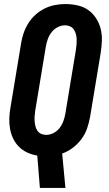

<svg xmlns="http://www.w3.org/2000/svg" viewBox="-20 -763 540 948"><path d="M177 165 164 5Q138 1 114.5 -10Q91 -21 73.5 -38.5Q56 -56 45 -79Q34 -102 29.5 -127.5Q25 -153 26 -180Q27 -207 32 -234L84 -548Q88 -574 96.5 -599Q105 -624 119.5 -647.5Q134 -671 155 -690Q176 -709 200.5 -721Q225 -733 251 -738Q277 -743 302 -743Q333 -743 362.5 -736.5Q392 -730 415 -714Q438 -698 454 -673.5Q470 -649 477 -621Q484 -593 483 -562.5Q482 -532 477 -501L425 -187Q420 -159 410.5 -130.5Q401 -102 383 -77.5Q365 -53 340.5 -34Q316 -15 287 -5L303 165ZM208 -97Q227 -97 245 -106.5Q263 -116 275 -132Q287 -148 293.5 -166.5Q300 -185 303 -204L355 -518Q357 -531 358 -544.5Q359 -558 358.5 -570.5Q358 -583 354.5 -595.5Q351 -608 344 -618Q337 -628 325.5 -633Q314 -638 301 -638Q282 -638 264 -628.5Q246 -619 234 -603Q222 -587 215.5 -568.5Q209 -550 206 -531L154 -217Q152 -204 151 -190.5Q150 -177 151 -164.5Q152 -152 155 -139.5Q158 -127 165 -117Q172 -107 183.5 -102Q195 -97 208 -97Z"/></svg>

Font: Iosevka SS04 Extrabold
Style: Italic
Weight: 800
Italic angle: -9°
Monospace: yes
Designer: Belleve Invis
Foundry: Belleve Invis
Version: Version 19.0.0; ttfautohint (v1.8.4)